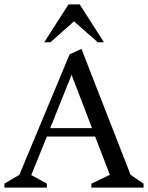

<svg xmlns="http://www.w3.org/2000/svg" viewBox="-20 -852 672 872"><path d="M0 0V-18L68 -58L296 -605L350 -630L573 -58L632 -18V0H395V-18L479 -58L412 -232H193L122 -57L193 -18V0ZM208 -270H398L305 -512ZM181 -660 291 -832H342L452 -660H424L316 -755L209 -660Z"/></svg>

Font: Ancizar Serif Light
Style: Regular
Weight: 400
Version: Version 8.100